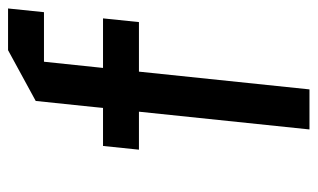

<svg xmlns="http://www.w3.org/2000/svg" viewBox="-172 -598 770 465"><g transform="rotate(-90 212.5 -365.0)"><path d="M83 -413 92 -500H184L201 -663L324 -730H425L416 -643H296L281 -500H401L392 -413H272L229 0H132L175 -413Z"/></g></svg>

Font: Quantico
Style: Italic
Weight: 400
Italic angle: -12°
Designer: Matt Desmond
Foundry: MADtype
Version: Version 2.002